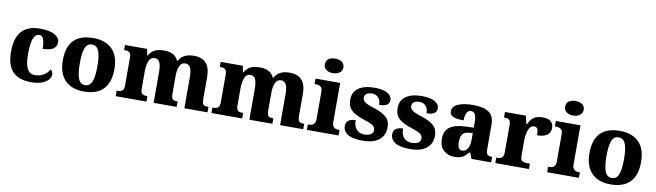

<svg xmlns="http://www.w3.org/2000/svg" viewBox="-40 -1371 6762 1979"><g transform="rotate(10 3340.5 -382.0)"><path d="M44 -267Q44 -550 297 -550Q401 -550 453 -519.5Q505 -489 505 -444Q505 -350 360 -350Q360 -410 347 -447.5Q334 -485 303 -485Q263 -485 242 -436Q221 -387 221 -268Q221 -167 246.5 -118Q272 -69 327 -69Q379 -69 419 -93Q459 -117 477 -154Q490 -147 496.5 -133.5Q503 -120 503 -105Q503 -77 481 -51Q459 -25 413.5 -7.5Q368 10 300 10Q177 10 110.5 -54Q44 -118 44 -267Z M585 -271Q585 -550 856 -550Q984 -550 1054.5 -479.5Q1125 -409 1125 -271Q1125 -131 1056 -60.5Q987 10 853 10Q726 10 655.5 -61.5Q585 -133 585 -271ZM947 -271Q947 -379 925.5 -430.5Q904 -482 854 -482Q804 -482 783.5 -431Q763 -380 763 -271Q763 -162 784 -109.5Q805 -57 855 -57Q905 -57 926 -109.5Q947 -162 947 -271Z M1186 -57H1189Q1227 -57 1244.5 -70.5Q1262 -84 1262 -125V-419Q1262 -458 1245.5 -470.5Q1229 -483 1192 -483H1189V-536H1420L1433 -469H1438Q1462 -512 1499 -531Q1536 -550 1597 -550Q1712 -550 1745 -469H1752Q1774 -511 1813.5 -530.5Q1853 -550 1911 -550Q2080 -550 2080 -358V-128Q2080 -97 2086 -82Q2092 -67 2105.5 -62Q2119 -57 2143 -57H2147V0H1905V-322Q1905 -389 1889 -423Q1873 -457 1835 -457Q1796 -457 1777 -417.5Q1758 -378 1758 -316V-128Q1758 -97 1764 -82Q1770 -67 1783 -62Q1796 -57 1820 -57H1824V0H1583V-322Q1583 -390 1567.5 -423.5Q1552 -457 1514 -457Q1474 -457 1455.5 -414Q1437 -371 1437 -305V-122Q1437 -83 1453 -70Q1469 -57 1505 -57H1508V0H1186Z M2188 -57H2191Q2229 -57 2246.5 -70.5Q2264 -84 2264 -125V-419Q2264 -458 2247.5 -470.5Q2231 -483 2194 -483H2191V-536H2422L2435 -469H2440Q2464 -512 2501 -531Q2538 -550 2599 -550Q2714 -550 2747 -469H2754Q2776 -511 2815.5 -530.5Q2855 -550 2913 -550Q3082 -550 3082 -358V-128Q3082 -97 3088 -82Q3094 -67 3107.5 -62Q3121 -57 3145 -57H3149V0H2907V-322Q2907 -389 2891 -423Q2875 -457 2837 -457Q2798 -457 2779 -417.5Q2760 -378 2760 -316V-128Q2760 -97 2766 -82Q2772 -67 2785 -62Q2798 -57 2822 -57H2826V0H2585V-322Q2585 -390 2569.5 -423.5Q2554 -457 2516 -457Q2476 -457 2457.5 -414Q2439 -371 2439 -305V-122Q2439 -83 2455 -70Q2471 -57 2507 -57H2510V0H2188Z M3252 -698Q3252 -736 3278.5 -755Q3305 -774 3348 -774Q3390 -774 3418 -755Q3446 -736 3446 -698Q3446 -662 3417.5 -642Q3389 -622 3348 -622Q3306 -622 3279 -642Q3252 -662 3252 -698ZM3187 -57H3199Q3266 -57 3266 -127V-415Q3266 -450 3247 -464.5Q3228 -479 3199 -479H3183V-536H3441V-125Q3441 -57 3508 -57H3519V0H3187Z M3565 -108Q3565 -150 3594 -168Q3623 -186 3665 -186Q3665 -122 3695.5 -89Q3726 -56 3777 -56Q3824 -56 3847 -73Q3870 -90 3870 -117Q3870 -147 3843 -166Q3816 -185 3748 -206Q3657 -235 3615 -274Q3573 -313 3573 -383Q3573 -466 3633 -507.5Q3693 -549 3799 -549Q3891 -549 3936.5 -521Q3982 -493 3982 -454Q3982 -418 3956.5 -400.5Q3931 -383 3876 -383Q3876 -432 3851 -459Q3826 -486 3783 -486Q3750 -486 3728.5 -471.5Q3707 -457 3707 -431Q3707 -411 3718 -396.5Q3729 -382 3756 -369Q3783 -356 3835 -340Q3918 -313 3960 -275Q4002 -237 4002 -170Q4002 -86 3943.5 -38Q3885 10 3776 10Q3664 10 3614.5 -22Q3565 -54 3565 -108Z M4061 -108Q4061 -150 4090 -168Q4119 -186 4161 -186Q4161 -122 4191.5 -89Q4222 -56 4273 -56Q4320 -56 4343 -73Q4366 -90 4366 -117Q4366 -147 4339 -166Q4312 -185 4244 -206Q4153 -235 4111 -274Q4069 -313 4069 -383Q4069 -466 4129 -507.5Q4189 -549 4295 -549Q4387 -549 4432.5 -521Q4478 -493 4478 -454Q4478 -418 4452.5 -400.5Q4427 -383 4372 -383Q4372 -432 4347 -459Q4322 -486 4279 -486Q4246 -486 4224.5 -471.5Q4203 -457 4203 -431Q4203 -411 4214 -396.5Q4225 -382 4252 -369Q4279 -356 4331 -340Q4414 -313 4456 -275Q4498 -237 4498 -170Q4498 -86 4439.5 -38Q4381 10 4272 10Q4160 10 4110.5 -22Q4061 -54 4061 -108Z M4573 -154Q4573 -235 4627.5 -274.5Q4682 -314 4795 -318L4877 -321V-375Q4877 -431 4864.5 -458Q4852 -485 4820 -485Q4791 -485 4776 -456.5Q4761 -428 4761 -377Q4686 -377 4650.5 -393Q4615 -409 4615 -446Q4615 -499 4675 -524.5Q4735 -550 4831 -550Q4945 -550 4998.5 -511Q5052 -472 5052 -381V-128Q5052 -87 5065 -72Q5078 -57 5112 -57H5116V0H4909L4886 -62H4877Q4842 -20 4812.5 -5Q4783 10 4730 10Q4661 10 4617 -32Q4573 -74 4573 -154ZM4877 -191V-264L4840 -261Q4791 -258 4771 -231.5Q4751 -205 4751 -151Q4751 -67 4799 -67Q4834 -67 4855.5 -101Q4877 -135 4877 -191Z M5159 -57H5163Q5201 -57 5218.5 -71Q5236 -85 5236 -129V-411Q5236 -453 5220.5 -466Q5205 -479 5169 -479H5166V-536H5385L5405 -450H5410Q5434 -503 5468 -526Q5502 -549 5561 -549Q5617 -549 5645 -524.5Q5673 -500 5673 -458Q5673 -408 5636.5 -382.5Q5600 -357 5534 -357Q5534 -401 5524.5 -421.5Q5515 -442 5488 -442Q5449 -442 5430.5 -392.5Q5412 -343 5412 -285V-124Q5412 -83 5428 -70Q5444 -57 5477 -57H5511V0H5159Z M5767 -698Q5767 -736 5793.5 -755Q5820 -774 5863 -774Q5905 -774 5933 -755Q5961 -736 5961 -698Q5961 -662 5932.5 -642Q5904 -622 5863 -622Q5821 -622 5794 -642Q5767 -662 5767 -698ZM5702 -57H5714Q5781 -57 5781 -127V-415Q5781 -450 5762 -464.5Q5743 -479 5714 -479H5698V-536H5956V-125Q5956 -57 6023 -57H6034V0H5702Z M6097 -271Q6097 -550 6368 -550Q6496 -550 6566.5 -479.5Q6637 -409 6637 -271Q6637 -131 6568 -60.5Q6499 10 6365 10Q6238 10 6167.5 -61.5Q6097 -133 6097 -271ZM6459 -271Q6459 -379 6437.5 -430.5Q6416 -482 6366 -482Q6316 -482 6295.5 -431Q6275 -380 6275 -271Q6275 -162 6296 -109.5Q6317 -57 6367 -57Q6417 -57 6438 -109.5Q6459 -162 6459 -271Z"/></g></svg>

Font: Noto Serif ExtraBold
Style: Regular
Weight: 800
Designer: Monotype Design Team
Foundry: Monotype Imaging Inc.
Version: Version 1.001